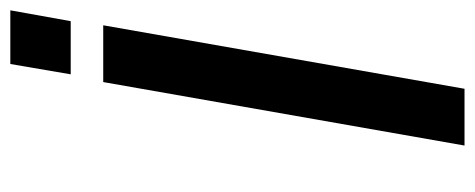

<svg xmlns="http://www.w3.org/2000/svg" viewBox="-294 -626 920 372"><g transform="rotate(-90 166.0 -440.0)"><path d="M70 0 193 -700H303L180 0ZM208 -763 228 -880H332L311 -763Z"/></g></svg>

Font: Cuprum SemiBold
Style: Italic
Weight: 600
Italic angle: -10°
Version: Version 3.000